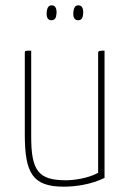

<svg xmlns="http://www.w3.org/2000/svg" viewBox="-20 -690 485 720"><path d="M174 -670C162 -670 156 -661 155 -642C154 -625 159 -615 172 -614C186 -614 191 -623 192 -640C193 -659 187 -670 174 -670ZM274 -670C262 -670 256 -661 255 -642C254 -625 259 -615 272 -614C286 -614 291 -623 292 -640C293 -659 287 -670 274 -670ZM372 -500C353 -500 348 -500 348 -490V-42C308 -20 254 -14 227 -14C123 -14 97 -51 97 -178V-500C73 -500 73 -500 73 -490V-185C73 -40 103 10 219 10C263 10 322 2 372 -23Z"/></svg>

Font: Yanone Kaffeesatz Extra Light
Style: Regular
Weight: 200
Designer: Yanone (Cyrillic: Daniel Pouzeot & Huerta Tipografica)
Foundry: Yanone
Version: Version 1.100;PS 001.100;hotconv 1.0.70;makeotf.lib2.5.58329